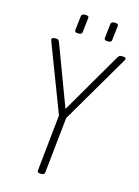

<svg xmlns="http://www.w3.org/2000/svg" viewBox="-128 -932 726 1005"><g transform="rotate(15 234.5 -430.0)"><path d="M192 2Q176 2 177 -10L209 -317L70 -681Q67 -689 67 -692Q67 -702 86 -702H90Q99 -702 102.5 -699.5Q106 -697 110 -687L233 -359L424 -687Q430 -697 434 -699.5Q438 -702 448 -702H452Q463 -702 466 -699Q469 -696 469 -693Q469 -690 467 -686.5Q465 -683 464 -681L249 -314L217 -10Q216 2 200 2ZM355 -758Q335 -758 336 -770L345 -850Q346 -855 350.5 -858.5Q355 -862 366 -862Q387 -862 385 -850L376 -770Q375 -758 355 -758ZM195 -758Q175 -758 176 -770L185 -850Q186 -855 190.5 -858.5Q195 -862 206 -862Q227 -862 225 -850L216 -770Q215 -758 195 -758Z"/></g></svg>

Font: Asap Condensed Condensed Thin
Style: Italic
Weight: 100
Width: 3
Italic angle: -6°
Designer: Pablo Cosgaya
Foundry: Omnibus-Type
Version: Version 3.001; ttfautohint (v1.8.4.7-5d5b)